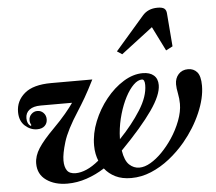

<svg xmlns="http://www.w3.org/2000/svg" viewBox="-58 -936 1139 1011"><g transform="rotate(-5 511.5 -430.0)"><path d="M258 10.5Q191.5 10.5 147.2 -20.8Q103 -52 103 -109Q103 -149 128.8 -189Q154.5 -229 211.5 -286Q249 -323.5 277 -357Q305 -390.5 319 -411.5H153.5Q114.5 -411.5 93.5 -395.5Q72.5 -379.5 72.5 -351Q72.5 -321.5 92 -309L95.5 -313Q93 -317 90.5 -323.8Q88 -330.5 88 -339Q88 -358 101.2 -371.2Q114.5 -384.5 133 -384.5Q152 -384.5 165.2 -371Q178.5 -357.5 178.5 -337Q178.5 -315.5 164.2 -302Q150 -288.5 124 -288.5Q89 -288.5 60.2 -314.5Q31.5 -340.5 31.5 -388Q31.5 -446.5 77.5 -485.5Q123.5 -524.5 219 -524.5H436Q408 -468.5 386.8 -432Q365.5 -395.5 346.5 -366Q284.5 -270.5 266 -209.2Q247.5 -148 247.5 -112.5Q247.5 -79 260.5 -59.8Q273.5 -40.5 306.5 -40.5Q333 -40.5 364 -53.8Q395 -67 430 -96Q423.5 -112 419.2 -132.5Q415 -153 415 -177Q415 -240.5 440.5 -303.8Q466 -367 508 -419.2Q550 -471.5 601 -503Q652 -534.5 703 -534.5Q740.5 -534.5 761.2 -516.5Q782 -498.5 782 -465Q782 -413 726.2 -333Q670.5 -253 558 -138Q566.5 -84 589.8 -62.2Q613 -40.5 643 -40.5Q671 -40.5 702.2 -58.8Q733.5 -77 763.8 -108Q794 -139 819.5 -177Q848.5 -220.5 866.5 -268Q884.5 -315.5 884.5 -356.5Q884.5 -384 878.8 -412Q873 -440 873 -460.5Q873 -492.5 892 -513.5Q911 -534.5 943 -534.5Q972 -534.5 990.2 -513.8Q1008.5 -493 1008.5 -441.5Q1008.5 -376.5 974.8 -298.5Q941 -220.5 884 -152Q845.5 -106 799 -69.2Q752.5 -32.5 701 -11Q649.5 10.5 595.5 10.5Q547.5 10.5 512.8 -6.5Q478 -23.5 455.5 -52.5Q410.5 -23.5 360.2 -6.5Q310 10.5 258 10.5ZM553.5 -198.5Q621 -268.5 666 -339.8Q711 -411 711 -471Q711 -501.5 696 -501.5Q674.5 -501.5 651.5 -479Q628.5 -456.5 608.2 -417.8Q588 -379 573.8 -330.2Q559.5 -281.5 555 -229Q553.5 -212 553.5 -198.5ZM604.5 -643 578 -660.5 730.5 -836.5Q760 -871 810.5 -871Q836.5 -871 846.8 -862.5Q857 -854 858 -836.5L872 -661.5L836.5 -643L772.5 -771.5Z"/></g></svg>

Font: Libre Caslon Text Bold
Style: Italic
Weight: 700
Italic angle: -22.583°
Designer: Pablo Impallari, Rodrigo Fuenzalida, Katja Schimmel
Foundry: Pablo Impallari, Rodrigo Fuenzalida
Version: Version 2.000